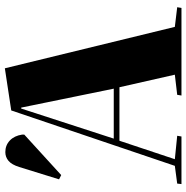

<svg xmlns="http://www.w3.org/2000/svg" viewBox="-8 -778 786 811"><g transform="rotate(-90 385.5 -373.0)"><path d="M502 -746 677 -28 760 -18 757 0H387L390 -18L475 -28L422 -262H196L118 -28L217 -18L214 0H13L15 -18L90 -28L324 -719ZM205 -286H416L336 -677H332ZM51 -508 33 -517 85 -685Q95 -717 111 -730.5Q127 -744 148 -744Q177 -744 197 -725Q217 -706 222 -673V-664Z"/></g></svg>

Font: Literata 72pt ExtraBold
Style: Italic
Weight: 800
Italic angle: -2°
Designer: Latin by Veronika Burian and Jose Scaglione. Greek by Irene Vlachou. Cyrillic by Vera Evstafieva
Foundry: TypeTogether
Version: Version 3.002